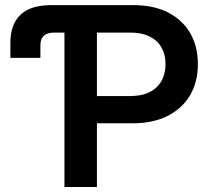

<svg xmlns="http://www.w3.org/2000/svg" viewBox="-20 -748 846 768"><path d="M21.5 -516.6V-576.2Q21.5 -650.4 62 -689Q102.5 -727.5 184.6 -727.5H238.3V-617.7H197.8Q168.9 -617.7 155.3 -605.2Q141.6 -592.8 141.6 -566.4V-516.6ZM237.8 0V-727.5H513.2Q595.2 -727.5 652.8 -697.8Q710.4 -668 741 -615Q771.5 -562 771.5 -491.2Q771.5 -420.4 740.5 -367.4Q709.5 -314.5 651.1 -284.7Q592.8 -254.9 511.2 -254.9H316.9V-363.8H500.5Q546.9 -363.8 578.4 -379.6Q609.9 -395.5 626 -424.3Q642.1 -453.1 642.1 -491.2Q642.1 -529.8 626 -558.1Q609.9 -586.4 578.4 -602.1Q546.9 -617.7 500.5 -617.7H367.7V0Z"/></svg>

Font: Inter 24pt SemiBold
Style: Regular
Weight: 600
Designer: Rasmus Andersson
Foundry: rsms
Version: Version 4.001;git-66647c0bb